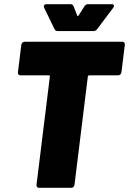

<svg xmlns="http://www.w3.org/2000/svg" viewBox="-20 -900 618 920"><path d="M578 -685 562 -554Q561 -547 556.5 -543Q552 -539 545 -539H407Q403 -539 401 -534L337 -15Q336 -8 332 -4Q328 0 321 0H168Q161 0 157.5 -4Q154 -8 155 -15L219 -534Q219 -539 215 -539H79Q72 -539 68.5 -543Q65 -547 66 -554L82 -685Q83 -692 87.5 -696Q92 -700 99 -700H565Q572 -700 575.5 -696Q579 -692 578 -685ZM190 -869Q190 -880 204 -880H317Q329 -880 333 -869L350 -825Q353 -821 356 -825L384 -869Q391 -880 402 -880H515Q526 -880 526 -872Q526 -867 522 -862L446 -761Q439 -751 427 -751H258Q245 -751 241 -761L192 -862Q190 -868 190 -869Z"/></svg>

Font: Barlow Semi Condensed Black
Style: Italic
Weight: 900
Width: 4
Italic angle: -7°
Designer: Jeremy Tribby
Foundry: Tribby Type
Version: Version 1.408